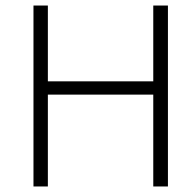

<svg xmlns="http://www.w3.org/2000/svg" viewBox="-20 -697 680 694"><path d="M128 -355H569V-403H128ZM534 -677V-23H587V-677ZM101 -677V-23H153V-677Z"/></svg>

Font: SpinnyJost
Style: Regular
Weight: 300
Version: Version 3.710